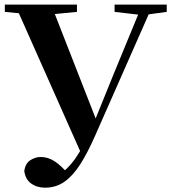

<svg xmlns="http://www.w3.org/2000/svg" viewBox="-20 -761 770 858"><path d="M88.5 2.9Q93.5 -31.2 115.9 -45.4Q138.4 -59.5 161.8 -59.5Q194.7 -59.5 223.8 -40.4Q252.9 -21.4 286.3 17.4L242.6 49.7L234.5 27.2Q282.1 -3.5 317.1 -53.4Q352 -103.4 379.5 -170.6H382.7L489.1 -433.1L615.8 -740.5H663.6L403.4 -150.8Q371 -77.4 338.4 -26.5Q305.8 24.4 268.1 51.1Q230.4 77.7 181.1 77.7Q145.1 77.7 119.2 59Q93.2 40.3 88.5 2.9ZM1.6 -707.9V-740.5H323.9V-707.9L182.3 -694.2H142.6ZM492 -707.9V-740.5H725.1V-707.9L630.7 -694.9H604.4ZM344.4 -71.4 47.1 -740.5H208.5L412.7 -218.3Z"/></svg>

Font: Noto Serif KR ExtraLight
Style: Regular
Weight: 200
Designer: Ryoko NISHIZUKA 西塚涼子 (kana & ideographs); Frank Grießhammer (Latin, Greek & Cyrillic); Wenlong ZHANG 张文龙 (bopomofo); San
Foundry: Adobe
Version: Version 2.002-H1;hotconv 1.1.0;makeotfexe 2.6.0